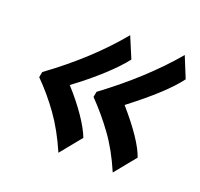

<svg xmlns="http://www.w3.org/2000/svg" viewBox="-93 -608 721 691"><g transform="rotate(20 268.0 -262.0)"><path d="M38 -251 42 -272Q194 -383 294 -505L328 -424Q302 -390 255.5 -347.5Q209 -305 151 -262Q191 -218 220.5 -175Q250 -132 262 -100L196 -19Q163 -95 123.5 -150Q84 -205 38 -251ZM246 -251 250 -272Q402 -385 503 -505L536 -424Q489 -360 361 -262Q449 -161 470 -100L404 -19Q372 -94 332 -149Q292 -204 246 -251Z"/></g></svg>

Font: Trirong SemiBold
Style: Italic
Weight: 600
Italic angle: -12°
Designer: Katatrad Team
Foundry: CadsonDemak
Version: Version 1.001